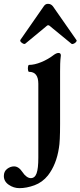

<svg xmlns="http://www.w3.org/2000/svg" viewBox="-120 -706 418 997"><path d="M-19 271Q-49 271 -74.5 253.5Q-100 236 -100 208Q-100 184 -83 171Q-66 158 -47 158Q-23 158 -3 188Q6 202 17.5 210.5Q29 219 40 219Q61 219 70 194Q79 169 79 113V-271Q79 -333 31 -333Q27 -333 25.5 -342Q24 -351 25.5 -360Q27 -369 31 -369Q59 -369 94.5 -383.5Q130 -398 161 -422Q174 -431 184 -431Q196 -431 196 -418Q193 -395 192.5 -374.5Q192 -354 192 -335V-62Q192 30 186 62Q173 148 129 205Q100 241 59 256Q18 271 -19 271ZM11 -479Q5 -475 -6.5 -483.5Q-18 -492 -14 -499L107 -673Q116 -687 130 -686Q145 -686 155 -673L277 -498Q280 -494 275 -488Q270 -482 262.5 -479Q255 -476 252 -478L152 -560Q144 -566 139.5 -570.5Q135 -575 130 -575Q126 -575 121.5 -570.5Q117 -566 109 -560Z"/></svg>

Font: Junicode SmExp
Style: Bold
Weight: 700
Width: 6
Designer: Peter S. Baker
Version: Version 2.205; ttfautohint (v1.8.4)